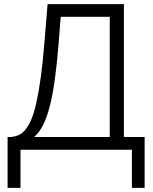

<svg xmlns="http://www.w3.org/2000/svg" viewBox="-20 -730 746 936"><path d="M17 -62H33Q53 -64 70.5 -71.5Q88 -79 103.5 -97.5Q119 -116 132.5 -147.5Q146 -179 157.5 -230.5Q169 -282 179 -354.5Q189 -427 197 -528L212 -710H584V-62H685V186H623V0H80V186H17ZM515 -62V-648H276L266 -522Q258 -421 247.5 -344.5Q237 -268 222.5 -211.5Q208 -155 189 -118.5Q170 -82 146 -62Z"/></svg>

Font: Boldmen
Style: Regular
Weight: 400
Designer: Matt McInerney, Pablo Impallari, Rodrigo Fuenzalida
Foundry: LIVING CONCEPT
Version: Version 1.000